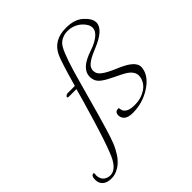

<svg xmlns="http://www.w3.org/2000/svg" viewBox="-367 -830 1203 1203"><g transform="rotate(-45 234.5 -229.0)"><path d="M-63 206Q-100 206 -120.5 188Q-141 170 -141 140Q-141 110 -128 104Q-123 101 -118.5 103Q-114 105 -116 115Q-117 119 -117 125Q-117 140 -110 155Q-102 171 -86 179Q-70 187 -53 187Q5 187 44 84Q72 15 117.5 -136.5Q163 -288 178 -346H113Q106 -346 103 -347.5Q100 -349 100 -352Q100 -357 107 -362Q114 -367 121 -367H185Q232 -534 251 -575Q292 -664 402 -664Q478 -664 519 -627Q562 -588 562 -553Q562 -492 441 -443Q417 -433 402 -426Q387 -419 369 -407.5Q351 -396 342 -382.5Q333 -369 333 -353Q333 -346 335 -338Q337 -330 342.5 -322Q348 -314 357.5 -306.5Q367 -299 375.5 -293.5Q384 -288 399 -280.5Q414 -273 422.5 -269Q431 -265 448.5 -257.5Q466 -250 473 -247Q482 -242 489.5 -238.5Q497 -235 506 -230Q515 -225 521.5 -220Q528 -215 535 -209.5Q542 -204 547 -198Q552 -192 556 -185Q560 -178 562 -170.5Q564 -163 564 -155Q564 -152 563.5 -149.5Q563 -147 563 -145Q554 -83 482 -36.5Q410 10 322 10Q302 10 286.5 5.5Q271 1 263 -7Q255 -15 251 -24Q247 -33 247 -43Q247 -58 254 -66.5Q261 -75 278 -75Q281 -75 282 -71Q283 -67 284.5 -59Q286 -51 289 -46Q307 -17 362 -17Q364 -17 366.5 -17Q369 -17 372 -17Q422 -17 463.5 -43.5Q505 -70 514 -116Q515 -122 515 -129Q515 -170 462 -200Q449 -208 400.5 -231Q352 -254 326.5 -273Q301 -292 295 -315Q294 -320 293 -324.5Q292 -329 291.5 -333.5Q291 -338 291 -342Q291 -376 319.5 -404Q348 -432 417 -455Q460 -469 491 -493Q522 -517 522 -547Q522 -578 486 -610Q447 -643 395 -643Q367 -643 342.5 -630.5Q318 -618 304 -593Q271 -536 220 -346Q155 -106 116 16Q102 60 84 94Q66 128 48 149Q30 170 9.5 183Q-11 196 -28 201Q-45 206 -63 206Z"/></g></svg>

Font: Bilbo Swash Caps
Style: Regular
Weight: 400
Designer: Robert E. Leuschke
Foundry: Robert E. Leuschke
Version: Version 1.003